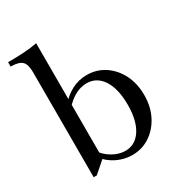

<svg xmlns="http://www.w3.org/2000/svg" viewBox="-173 -841 909 972"><g transform="rotate(-30 281.5 -355.0)"><path d="M320 12Q273 12 230.5 -9Q188 -30 158 -68L167 -100Q190 -66 226.5 -45Q263 -24 300 -24Q358 -24 392 -76.5Q426 -129 426 -221Q426 -314 392 -366.5Q358 -419 299 -419Q265 -419 232 -401.5Q199 -384 168 -349L155 -368Q189 -411 231 -433Q273 -455 320 -455Q378 -455 424 -424.5Q470 -394 496.5 -341.5Q523 -289 523 -221Q523 -155 496.5 -102.5Q470 -50 424 -19Q378 12 320 12ZM93 11V-603Q93 -648 76 -665.5Q59 -683 17 -684H9V-710Q64 -710 103 -712.5Q142 -715 180 -722V-49L111 11Z"/></g></svg>

Font: Baskervville Medium
Style: Regular
Weight: 500
Version: Version 1.100